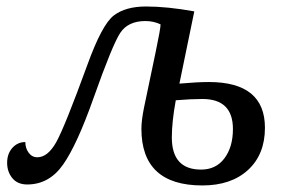

<svg xmlns="http://www.w3.org/2000/svg" viewBox="-20 -562 880 592"><path d="M475.1 -486.8Q454.1 -497.1 428.2 -497.1Q375 -497.1 350.8 -460.7Q326.7 -424.3 268.1 -258.8Q217.3 -115.2 174.3 -54.2Q131.3 6.8 64 6.8Q34.2 6.8 18.1 -12.7Q2 -32.2 2 -60.1Q2 -87.9 18.1 -106Q34.2 -124 58.1 -124Q58.1 -105 68.4 -91.1Q78.6 -77.1 95.2 -77.1Q127.4 -77.1 153.6 -124Q179.7 -170.9 249.5 -362.3Q294.4 -486.3 330.8 -514.2Q367.2 -542 430.2 -542Q495.6 -542 579.1 -526.9L533.2 -304.2Q588.9 -309.1 624 -309.1Q796.9 -309.1 796.9 -168Q796.9 -85.9 744.9 -38.1Q692.9 9.8 604 9.8Q416 9.8 416 -165Q416 -189.9 423.8 -229L460 -401.9Q475.1 -474.1 475.1 -486.8ZM522 -252.9Q509.8 -186.5 509.8 -138.2Q509.8 -39.1 600.1 -39.1Q646 -39.1 672.1 -74Q698.2 -108.9 698.2 -164.1Q698.2 -256.8 604 -256.8Q569.8 -256.8 522 -252.9Z"/></svg>

Font: Droid Serif
Style: Italic
Weight: 400
Italic angle: -12°
Designer: Monotype Design team
Foundry: Monotype Imaging Inc.
Version: Version 1.03